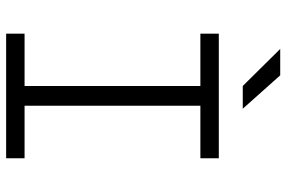

<svg xmlns="http://www.w3.org/2000/svg" viewBox="-174 -760 934 626"><g transform="rotate(90 293.0 -447.0)"><path d="M89.8 0H496.1V-60.1H324.7V-633.3H496.1V-693.4H89.8V-633.3H260.3V-60.1H89.8ZM260.3 -771.5H334.5L225.6 -893.6H139.6Z"/></g></svg>

Font: Cascadia Code Light
Style: Regular
Weight: 300
Monospace: yes
Designer: Aaron Bell
Foundry: Saja Typeworks
Version: Version 2404.023